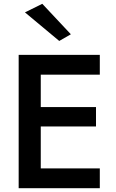

<svg xmlns="http://www.w3.org/2000/svg" viewBox="-20 -988 611 1008"><path d="M111 -923 202 -968 352 -808 291 -773ZM78 -700H504V-596H194V-426H484V-324H194V-104H504V0H78Z"/></svg>

Font: Jost* Medium
Style: Regular
Weight: 500
Version: Version 3.7